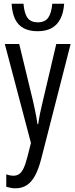

<svg xmlns="http://www.w3.org/2000/svg" viewBox="-20 -773 404 1033"><path d="M5.9 -536.1H83.5L159.2 -222.7Q163.6 -202.1 167.7 -182.6Q171.9 -163.1 175.5 -143.8Q179.2 -124.5 181.6 -105H185.5Q189.5 -133.3 195.3 -162.4Q201.2 -191.4 209 -223.1L282.7 -536.1H359.9L200.7 85.9Q186.5 139.6 167.5 173.8Q148.4 208 122.8 224.1Q97.2 240.2 62 240.2Q50.3 240.2 38.6 237.8Q26.9 235.4 13.7 231.9V165Q22.9 168.5 33 170.4Q43 172.4 52.2 172.4Q70.8 172.4 84 162.8Q97.2 153.3 107.4 131.3Q117.7 109.4 127.4 71.3L146.5 -3.9ZM325.2 -752.9Q321.8 -704.1 304.7 -671.1Q287.6 -638.2 257.3 -621.6Q227.1 -605 183.1 -605Q138.7 -605 108.4 -620.6Q78.1 -636.2 61.8 -668.9Q45.4 -701.7 42.5 -752.9H106.4Q110.8 -699.7 128.7 -676.3Q146.5 -652.8 183.1 -652.8Q221.2 -652.8 239 -677.2Q256.8 -701.7 261.2 -752.9Z"/></svg>

Font: Open Sans Condensed
Style: Regular
Weight: 400
Width: 3
Designer: Monotype Design Team
Foundry: Monotype Imaging Inc.
Version: Version 3.000